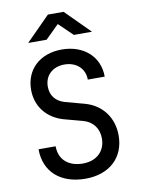

<svg xmlns="http://www.w3.org/2000/svg" viewBox="-102 -1018 804 1096"><g transform="rotate(-10 300.0 -470.0)"><path d="M115 -810H222L300 -887L380 -810H485L345 -950H254ZM304 10C442 10 532 -72 532 -201C532 -304 472 -385 373 -412L262 -442C211 -457 182 -493 182 -545C182 -609 228 -653 297 -653C366 -653 414 -609 414 -545H512C512 -661 424 -740 297 -740C170 -740 85 -661 85 -543C85 -447 144 -373 239 -346L347 -317C403 -302 435 -257 435 -201C435 -127 384 -78 304 -78C221 -78 167 -124 167 -202H68C68 -70 161 10 304 10Z"/></g></svg>

Font: JetBrains Mono Medium
Style: Regular
Weight: 436
Monospace: yes
Designer: Philipp Nurullin, Konstantin Bulenkov
Foundry: JetBrains
Version: Version 2.305